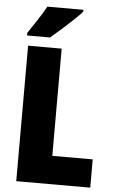

<svg xmlns="http://www.w3.org/2000/svg" viewBox="-61 -968 596 1008"><g transform="rotate(5 237.0 -463.5)"><path d="M64 0V-714H241V-149H454V0ZM337 -917Q321 -899 292.5 -872Q264 -845 232.5 -817Q201 -789 175 -767H54V-781Q78 -817 103.5 -855.5Q129 -894 147 -927H337Z"/></g></svg>

Font: Noto Sans Telugu Condensed Black
Style: Regular
Weight: 900
Width: 3
Designer: Jelle Bosma - Monotype Design Team
Foundry: Monotype Imaging Inc.
Version: Version 2.005; ttfautohint (v1.8.4.7-5d5b)